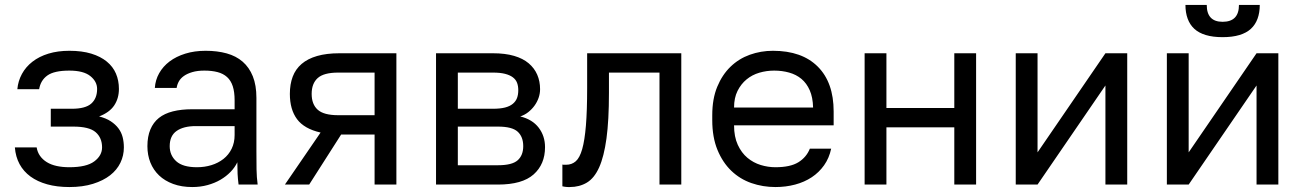

<svg xmlns="http://www.w3.org/2000/svg" viewBox="-20 -745 5260 775"><path d="M260 10Q210 10 170.5 -1Q131 -12 103 -32.5Q75 -53 59 -82.5Q43 -112 40 -150H128Q131 -131 141.5 -116Q152 -101 169 -90.5Q186 -80 209 -75Q232 -70 260 -70Q329 -70 360.5 -93.5Q392 -117 392 -150Q392 -189 366 -211.5Q340 -234 276 -234H185V-306H270Q325 -306 348.5 -327Q372 -348 372 -386Q372 -416 344.5 -438Q317 -460 260 -460Q199 -460 171.5 -440.5Q144 -421 138 -385H50Q53 -418 68.5 -446.5Q84 -475 111 -496Q138 -517 175.5 -528.5Q213 -540 260 -540Q311 -540 348.5 -528.5Q386 -517 411 -496.5Q436 -476 448 -448Q460 -420 460 -386Q460 -348 441 -319.5Q422 -291 380 -275Q408 -268 427 -255.5Q446 -243 458 -227Q470 -211 475 -191.5Q480 -172 480 -150Q480 -117 466 -88Q452 -59 424.5 -37.5Q397 -16 355.5 -3Q314 10 260 10Z M756 10Q713 10 679 -2.5Q645 -15 622 -37Q599 -59 587 -89Q575 -119 575 -155Q575 -194 587 -222.5Q599 -251 621.5 -269Q644 -287 678 -295.5Q712 -304 755 -304H927V-340Q927 -374 919.5 -397Q912 -420 896.5 -434Q881 -448 858 -454Q835 -460 805 -460Q777 -460 756.5 -454Q736 -448 722.5 -438.5Q709 -429 702 -416.5Q695 -404 693 -390H605Q607 -422 622.5 -449.5Q638 -477 664.5 -497Q691 -517 728 -528.5Q765 -540 810 -540Q857 -540 895 -529.5Q933 -519 959.5 -496Q986 -473 1000.5 -437Q1015 -401 1015 -350V-135Q1015 -93 1015.5 -61.5Q1016 -30 1020 0H943Q940 -23 939 -43.5Q938 -64 938 -90Q928 -69 910.5 -51Q893 -33 870 -19.5Q847 -6 818 2Q789 10 756 10ZM775 -70Q806 -70 833.5 -78.5Q861 -87 882 -103.5Q903 -120 915 -144.5Q927 -169 927 -200V-236H770Q721 -236 693 -216.5Q665 -197 665 -155Q665 -118 691.5 -94Q718 -70 775 -70Z M1130 0 1274 -210Q1208 -225 1179 -264Q1150 -303 1150 -366Q1150 -405 1161.5 -435.5Q1173 -466 1197.5 -487Q1222 -508 1260 -519Q1298 -530 1350 -530H1580V0H1492V-202H1357L1228 0ZM1345 -280H1492V-452H1345Q1287 -452 1262.5 -430Q1238 -408 1238 -366Q1238 -324 1262.5 -302Q1287 -280 1345 -280Z M1740 0V-530H1970Q2019 -530 2055 -519.5Q2091 -509 2114 -489.5Q2137 -470 2148.5 -443.5Q2160 -417 2160 -385Q2160 -367 2154 -350Q2148 -333 2137.5 -318.5Q2127 -304 2112.5 -292.5Q2098 -281 2080 -275Q2129 -263 2154.5 -229.5Q2180 -196 2180 -151Q2180 -82 2134 -41Q2088 0 1990 0ZM1828 -78H1990Q2047 -78 2069.5 -98Q2092 -118 2092 -155Q2092 -193 2069.5 -213.5Q2047 -234 1990 -234H1828ZM1828 -306H1970Q1999 -306 2018.5 -311Q2038 -316 2050 -326Q2062 -336 2067 -349.5Q2072 -363 2072 -381Q2072 -398 2067 -411Q2062 -424 2050 -433Q2038 -442 2018.5 -447Q1999 -452 1970 -452H1828Z M2280 10Q2276 10 2272.5 10Q2269 10 2265 9.5Q2261 9 2257.5 8.5Q2254 8 2250 7V-81Q2252 -80 2256 -80Q2260 -80 2265 -80Q2288 -80 2304 -94Q2320 -108 2330 -143Q2340 -178 2345 -238Q2350 -298 2350 -390V-530H2730V0H2642V-452H2438V-370Q2438 -259 2428 -186Q2418 -113 2398.5 -69.5Q2379 -26 2349 -8Q2319 10 2280 10Z M3110 10Q3059 10 3013 -6Q2967 -22 2932 -55.5Q2897 -89 2876 -140Q2855 -191 2855 -260V-280Q2855 -346 2875 -394.5Q2895 -443 2928.5 -475.5Q2962 -508 3006.5 -524Q3051 -540 3100 -540Q3217 -540 3281 -476Q3345 -412 3345 -295V-239H2943Q2943 -193 2958 -160.5Q2973 -128 2997 -108Q3021 -88 3050.5 -79Q3080 -70 3110 -70Q3170 -70 3202.5 -90Q3235 -110 3249 -145H3335Q3327 -107 3306.5 -78Q3286 -49 3256.5 -29.5Q3227 -10 3189.5 0Q3152 10 3110 10ZM2943 -311H3262Q3261 -352 3248.5 -380.5Q3236 -409 3215 -426.5Q3194 -444 3165.5 -452Q3137 -460 3105 -460Q3074 -460 3045 -451.5Q3016 -443 2993.5 -424.5Q2971 -406 2957 -378Q2943 -350 2943 -311Z M3470 0V-530H3558V-309H3832V-530H3920V0H3832V-231H3558V0Z M4080 0V-530H4168V-130L4442 -530H4530V0H4442V-400L4168 0Z M4690 0V-530H4778V-130L5052 -530H5140V0H5052V-400L4778 0ZM4915 -595Q4876 -595 4847.5 -603.5Q4819 -612 4801 -628.5Q4783 -645 4774 -669.5Q4765 -694 4765 -725H4851Q4851 -691 4867 -674Q4883 -657 4915 -657Q4948 -657 4964.5 -674Q4981 -691 4981 -725H5065Q5065 -694 5056 -669.5Q5047 -645 5029 -628.5Q5011 -612 4982.5 -603.5Q4954 -595 4915 -595Z"/></svg>

Font: Golos Text VF
Style: Regular
Weight: 400
Designer: A.Korolkova, Vitaly Kuzmin
Foundry: ParaType Ltd
Version: Version 2.003